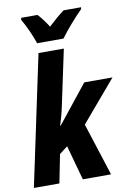

<svg xmlns="http://www.w3.org/2000/svg" viewBox="-104 -1041 766 1105"><g transform="rotate(-10 279.0 -488.5)"><path d="M165 -817H319C348 -858 411 -930 448 -966L450 -977H348C319 -956 289 -930 255 -898C237 -927 213 -959 195 -977H100L98 -965C122 -925 151 -860 165 -817ZM2 0H151L184 -166L232 -203L288 0H453L354 -308L558 -548H393L216 -326H213C223 -357 235 -401 242 -435L311 -760H163Z"/></g></svg>

Font: Noto Sans Display SemiCondensed Extra
Style: Italic
Weight: 800
Width: 4
Italic angle: -12°
Designer: Monotype Design Team
Foundry: Monotype Imaging Inc.
Version: Version 1.900